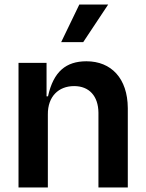

<svg xmlns="http://www.w3.org/2000/svg" viewBox="-20 -821 639 841"><path d="M344.5 -636.4 453.8 -801.1H327.4L247.9 -636.4ZM189.6 -319.6C188.9 -398.4 236.5 -443.9 304.7 -443.9C370.7 -443.9 410.5 -400.2 411.2 -327.4V0H539.8V-347.3C539.1 -478 467 -552.6 358.7 -552.6C269.5 -552.6 214.1 -507.8 190.3 -399.1H183.9V-545.5H61.1V0H189.6Z"/></svg>

Font: Riot Sans 2.0
Style: Bold
Weight: 600
Designer: Rasmus Andersson
Foundry: rsms
Version: Version 3.006;hotconv 1.0.109;makeotfexe 2.5.65596